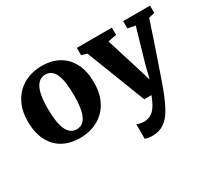

<svg xmlns="http://www.w3.org/2000/svg" viewBox="-153 -837 1492 1359"><g transform="rotate(-30 593.0 -157.5)"><path d="M27 -274Q27 -348.5 49.8 -403.5Q72.5 -458.5 111.5 -495Q150.5 -531.5 200.5 -549.5Q250.5 -567.5 306 -567.5Q389.5 -567.5 448.8 -533.2Q508 -499 539.8 -435.2Q571.5 -371.5 571.5 -282.5Q571.5 -206.5 548.8 -151.2Q526 -96 487 -60Q448 -24 397.8 -6.5Q347.5 11 292 11Q229.5 11 180.5 -8.2Q131.5 -27.5 97.2 -64.5Q63 -101.5 45 -154.5Q27 -207.5 27 -274ZM301.5 -54.5Q335.5 -54.5 358 -77.5Q380.5 -100.5 392 -148.2Q403.5 -196 403.5 -270.5Q403.5 -326.5 398 -369.5Q392.5 -412.5 380.2 -442Q368 -471.5 348.2 -486.8Q328.5 -502 299.5 -502Q266 -502 242.5 -479Q219 -456 207 -408.5Q195 -361 195 -285.5Q195 -230 201 -186.8Q207 -143.5 219.8 -114.2Q232.5 -85 252.8 -69.8Q273 -54.5 301.5 -54.5ZM741 253.5Q722.5 253.5 707.5 250.8Q692.5 248 682.5 243.5V124Q689.5 129 705.2 133Q721 137 738.5 137Q764 137 784.5 128.8Q805 120.5 821.2 103.5Q837.5 86.5 851.5 60.8Q865.5 35 878.5 0H819.5L633 -481L588.5 -494V-553.5H874.5V-494L805 -481.5L890 -209L922.5 -101.5L949.5 -209.5L1028.5 -482L967 -494V-553.5H1186.5V-494L1138 -482Q1117.5 -419.5 1095.2 -352.8Q1073 -286 1051.5 -223.8Q1030 -161.5 1012.2 -110.2Q994.5 -59 983 -26.2Q971.5 6.5 968.5 13Q939.5 90 909.2 143.8Q879 197.5 839 225.5Q799 253.5 741 253.5Z"/></g></svg>

Font: Merriweather 24pt ExtraBold
Style: Regular
Weight: 800
Version: Version 2.100